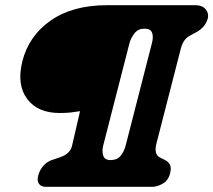

<svg xmlns="http://www.w3.org/2000/svg" viewBox="-20 -720 822 740"><path d="M66 -483Q90.5 -581.5 175.2 -640.8Q260 -700 392.5 -700H732Q761.5 -700 774.2 -682.2Q787 -664.5 779 -643Q772.5 -626 762 -615Q751.5 -604 738.5 -597L711 -582Q686 -568.5 677 -533L583 -167Q572.5 -126 595.5 -113.5L616.5 -103Q629.5 -96.5 635.2 -84.5Q641 -72.5 635.5 -52Q629 -24.5 607.2 -12.2Q585.5 0 568 0H155.5Q138.5 0 130.2 -11.5Q122 -23 127 -42.5Q133.5 -66.5 147.8 -81.8Q162 -97 179 -103L210.5 -113.5Q250.5 -127 257.5 -157.5L288.5 -291.5Q270 -288.5 253 -286.5Q236 -284.5 209.5 -284.5Q125 -284.5 84.5 -339Q44 -393.5 66 -483ZM464 -158 565.5 -553.5Q572 -578 566.2 -593.8Q560.5 -609.5 536 -609.5Q512.5 -609.5 498.5 -591.8Q484.5 -574 479 -553.5L377.5 -158Q372.5 -138 377.8 -120.5Q383 -103 406.5 -103Q431 -103 444.5 -119Q458 -135 464 -158Z"/></svg>

Font: Fraunces 144pt S100 Black
Style: Italic
Weight: 900
Italic angle: -16°
Version: Version 1.000; ttfautohint (v1.8.3)